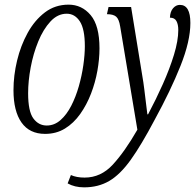

<svg xmlns="http://www.w3.org/2000/svg" viewBox="-20 -566 844 826"><path d="M174 10Q107 10 72.5 -39Q38 -88 38 -178Q38 -241 53.5 -305.5Q69 -370 99 -424.5Q129 -479 173 -512.5Q217 -546 275 -546Q332 -546 370 -501Q408 -456 408 -358Q408 -312 399 -261.5Q390 -211 371.5 -163Q353 -115 325 -75.5Q297 -36 259.5 -13Q222 10 174 10ZM342 240Q301 240 271 223L285 187Q309 198 344 198Q414 198 465.5 142Q517 86 571 -8L497 -452Q492 -484 479.5 -494.5Q467 -505 440 -505L447 -536H544L592 -241Q597 -213 601 -180Q605 -147 608.5 -118.5Q612 -90 614 -74H617Q651 -138 680.5 -204Q710 -270 728.5 -330.5Q747 -391 747 -437Q747 -461 739 -475.5Q731 -490 711 -490Q712 -516 724.5 -530.5Q737 -545 754 -545Q799 -545 799 -467Q799 -389 756.5 -282.5Q714 -176 645 -50Q588 58 542.5 121.5Q497 185 450 212.5Q403 240 342 240ZM181 -26Q214 -26 240.5 -49.5Q267 -73 286.5 -111Q306 -149 319 -194.5Q332 -240 338.5 -285.5Q345 -331 345 -367Q345 -441 323.5 -474Q302 -507 267 -507Q228 -507 197 -473.5Q166 -440 144.5 -387.5Q123 -335 112 -276Q101 -217 101 -165Q101 -87 123.5 -56.5Q146 -26 181 -26Z"/></svg>

Font: Noto Serif ExtraCondensed Light
Style: Italic
Weight: 300
Width: 2
Italic angle: -12°
Designer: Monotype Design Team
Foundry: Monotype Imaging Inc.
Version: Version 2.014; ttfautohint (v1.8.4.7-5d5b)